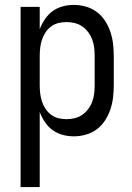

<svg xmlns="http://www.w3.org/2000/svg" viewBox="-20 -548 540 783"><path d="M64 215V-520H142V-429Q150 -450 163 -469.5Q176 -489 194.5 -502.5Q213 -516 235.5 -522Q258 -528 281 -528Q306 -528 330.5 -521Q355 -514 375 -499Q395 -484 408.5 -463Q422 -442 430 -418.5Q438 -395 441 -370Q444 -345 444 -320V-200Q444 -175 441 -150Q438 -125 430 -101.5Q422 -78 408.5 -57Q395 -36 375 -21Q355 -6 330.5 1Q306 8 281 8Q258 8 235.5 2Q213 -4 194.5 -17.5Q176 -31 163 -50.5Q150 -70 142 -91V215ZM251 -62Q268 -62 284.5 -66Q301 -70 315 -79.5Q329 -89 339.5 -103Q350 -117 356 -133Q362 -149 364 -166Q366 -183 366 -200V-320Q366 -337 364 -354Q362 -371 356 -387Q350 -403 339.5 -417Q329 -431 315 -440.5Q301 -450 284.5 -454Q268 -458 251 -458Q234 -458 218 -454Q202 -450 188.5 -440Q175 -430 165.5 -415.5Q156 -401 151 -385.5Q146 -370 144 -353.5Q142 -337 142 -320V-200Q142 -183 144 -166.5Q146 -150 151 -134.5Q156 -119 165.5 -104.5Q175 -90 188.5 -80Q202 -70 218 -66Q234 -62 251 -62Z"/></svg>

Font: Iosevka Term
Style: Regular
Weight: 400
Monospace: yes
Designer: Belleve Invis
Foundry: Belleve Invis
Version: Version 30.0.1